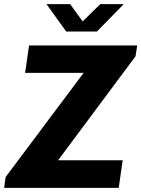

<svg xmlns="http://www.w3.org/2000/svg" viewBox="-37 -905 681 925"><path d="M-17 0 -10 -52 366 -554H84L103 -686H624L616 -634L243 -133H554L535 0ZM282 -753 187 -885H301L375 -783H342L446 -885H559L430 -753Z"/></svg>

Font: Chivo Medium
Style: Bold Italic
Weight: 700
Italic angle: -8.05°
Version: Version 2.002